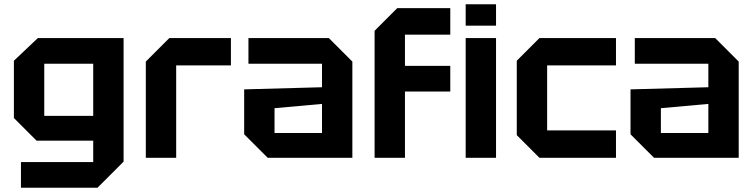

<svg xmlns="http://www.w3.org/2000/svg" viewBox="-20 -738 3527 898"><path d="M78 140V20H416V-80H151L45 -186V-454L157 -560H558V18L436 140ZM187 -440V-196H416V-440Z M662 0V-450L772 -560H1060V-432H804V0Z M1122 -110V-320L1486 -330V-440H1142V-560H1518L1628 -450V0H1232ZM1264 -232V-116H1486V-252Z M1732 0V-594L1838 -700H2086V-576H1874V-430H2086V-310H1874V0Z M2158 0V-560H2300V0ZM2158 -618V-718H2300V-618Z M2397 -106V-454L2503 -560H2861V-432H2539V-128H2861V0H2503Z M2929 -110V-320L3293 -330V-440H2949V-560H3325L3435 -450V0H3039ZM3071 -232V-116H3293V-252Z"/></svg>

Font: Tektur SemiBold
Style: Regular
Weight: 600
Designer: Adam Jagosz
Foundry: Adam Jagosz
Version: Version 1.005;gftools[0.9.30]